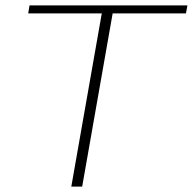

<svg xmlns="http://www.w3.org/2000/svg" viewBox="-20 -695 718 715"><path d="M245.5 0 359 -645H85L90 -675H678L672.5 -645H399.5L286 0Z"/></svg>

Font: Anybody ExtraExpanded ExtraLight
Style: Italic
Weight: 200
Width: 8
Italic angle: -10°
Designer: Tyler Finck
Foundry: Etcetera Type Company
Version: Version 1.010; ttfautohint (v1.8.3) -l 8 -r 50 -G 200 -x 14 